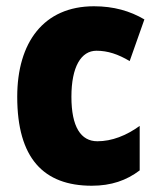

<svg xmlns="http://www.w3.org/2000/svg" viewBox="-20 -583 505 613"><path d="M273 10C335 10 384 -7 426 -39V-181C383 -150 337 -132 291 -132C238 -132 208 -178 208 -274C208 -370 239 -421 288 -421C324 -421 357 -410 394 -388L441 -521C395 -548 343 -563 280 -563C119 -563 35 -447 35 -274C35 -78 119 10 273 10Z"/></svg>

Font: Noto Sans Devanagari UI Condensed Black
Style: Regular
Weight: 900
Width: 3
Designer: Jelle Bosma - Monotype Design Team
Foundry: Monotype Imaging Inc.
Version: Version 2.004